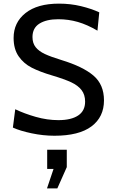

<svg xmlns="http://www.w3.org/2000/svg" viewBox="-20 -734 624 1058"><path d="M51 -31 64 -132Q114 -108 177 -90Q240 -72 302 -72Q372 -72 410.5 -97.5Q449 -123 449 -174Q449 -212 429.5 -237.5Q410 -263 372.5 -280.5Q335 -298 268 -318Q200 -338 155 -361Q110 -384 82.5 -424Q55 -464 55 -525Q55 -610 120.5 -662Q186 -714 305 -714Q369 -714 426.5 -700Q484 -686 527 -666L517 -565Q461 -598 409 -613Q357 -628 301 -628Q236 -628 197.5 -604Q159 -580 159 -530Q159 -496 176.5 -474Q194 -452 227 -436.5Q260 -421 319 -403Q437 -367 495 -317.5Q553 -268 553 -181Q553 -89 484 -37.5Q415 14 280 14Q218 14 154 0.5Q90 -13 51 -31ZM239 304 275 197H240V91H348V187L296 304Z"/></svg>

Font: Cabin
Style: Regular
Weight: 400
Designer: Pablo Impallari
Foundry: Pablo Impallari. http://www.impallari.com Igino Marini. http://www.ikern.com
Version: Version 2.001